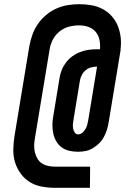

<svg xmlns="http://www.w3.org/2000/svg" viewBox="-20 -798 640 916"><path d="M409 98H241Q209 98 178 92Q147 86 122 70.5Q97 55 79 30.5Q61 6 52 -23Q43 -52 43.5 -84Q44 -116 49 -148L120 -578Q125 -605 134.5 -632Q144 -659 160.5 -683Q177 -707 199.5 -726Q222 -745 248.5 -757Q275 -769 303 -773.5Q331 -778 358 -778Q388 -778 416.5 -773Q445 -768 469.5 -755Q494 -742 512.5 -721.5Q531 -701 541.5 -675.5Q552 -650 555.5 -621.5Q559 -593 555 -563H556L498 -212Q495 -194 489.5 -177Q484 -160 475 -143.5Q466 -127 452 -113.5Q438 -100 422 -90.5Q406 -81 388 -77.5Q370 -74 353 -74Q331 -74 311 -78.5Q291 -83 275 -94.5Q259 -106 249 -123Q239 -140 234.5 -160Q230 -180 230 -201Q230 -222 234 -243L264 -425Q267 -445 274.5 -464Q282 -483 295 -500Q308 -517 325 -529.5Q342 -542 361.5 -549.5Q381 -557 401 -560Q421 -563 441 -563H457Q459 -586 454.5 -608Q450 -630 436.5 -646Q423 -662 402 -669.5Q381 -677 358 -677Q334 -677 310 -671Q286 -665 265.5 -649Q245 -633 233 -610.5Q221 -588 217 -564L146 -135Q143 -118 143 -101.5Q143 -85 147 -69.5Q151 -54 159 -40.5Q167 -27 180 -18.5Q193 -10 209 -6.5Q225 -3 241 -3H410ZM353 -157Q364 -157 373 -165Q382 -173 388 -183Q394 -193 396.5 -204Q399 -215 401 -225L443 -480H441Q427 -480 413 -476Q399 -472 387.5 -462Q376 -452 369.5 -438.5Q363 -425 361 -412L331 -229Q329 -218 328 -207.5Q327 -197 328.5 -186.5Q330 -176 336 -166.5Q342 -157 353 -157Z"/></svg>

Font: Iosevka Extended
Style: Bold Italic
Weight: 700
Width: 7
Italic angle: -9°
Monospace: yes
Designer: Belleve Invis
Foundry: Belleve Invis
Version: Version 32.5.0; ttfautohint (v1.8.4)